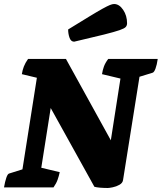

<svg xmlns="http://www.w3.org/2000/svg" viewBox="-21 -935 807 958"><path d="M517 3Q497 3 479 1.5Q461 0 450 -3L232 -396L185 -98L277 -76Q273 -57 266.5 -38.5Q260 -20 246 0H-1Q4 -29 10.5 -48Q17 -67 24 -69L91 -90L163 -547L88 -565Q91 -585 98 -603Q105 -621 119 -641H308L532 -235L580 -543L488 -565Q491 -585 497.5 -603Q504 -621 519 -641H766Q762 -612 755 -593Q748 -574 740 -572L675 -552L593 -37Q591 -22 575 -13Q559 -4 541.5 -0.5Q524 3 517 3ZM349 -727Q333 -727 326 -746.5Q319 -766 319 -788Q384 -828 425 -853Q466 -878 490.5 -891.5Q515 -905 527.5 -910Q540 -915 548 -915Q574 -915 593.5 -886Q613 -857 613 -819Q613 -808 606.5 -800.5Q600 -793 575.5 -784.5Q551 -776 497.5 -762.5Q444 -749 349 -727Z"/></svg>

Font: Petrona Black
Style: Italic
Weight: 900
Italic angle: -9°
Designer: Ringo R. Seeber
Foundry: Ringo R. Seeber
Version: Version 2.001; ttfautohint (v1.8.3)